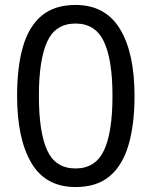

<svg xmlns="http://www.w3.org/2000/svg" viewBox="-20 -745 612 775"><path d="M523 -358Q523 -243 499 -160.5Q475 -78 423 -34Q371 10 285 10Q164 10 106.5 -87.5Q49 -185 49 -358Q49 -474 72.5 -556Q96 -638 148 -681.5Q200 -725 285 -725Q405 -725 464 -628.5Q523 -532 523 -358ZM137 -358Q137 -211 170.5 -138Q204 -65 285 -65Q365 -65 399.5 -137.5Q434 -210 434 -358Q434 -504 399.5 -577Q365 -650 285 -650Q204 -650 170.5 -577Q137 -504 137 -358Z"/></svg>

Font: Noto Sans Pahawh Hmong
Style: Regular
Weight: 400
Designer: Monotype Design Team
Foundry: Monotype Imaging Inc.
Version: Version 2.001; ttfautohint (v1.8.4.7-5d5b)